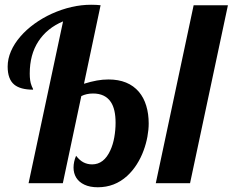

<svg xmlns="http://www.w3.org/2000/svg" viewBox="-20 -770 978 807"><path d="M300.3 -23.4Q289.1 -42 289.1 -65.4Q289.1 -90.3 299.8 -115.2Q314.9 -95.7 331.3 -87.4Q347.7 -79.1 367.2 -79.1Q417 -79.1 443.8 -138.2Q455.1 -162.6 460.4 -193.1Q465.8 -223.6 465.8 -253.9Q465.8 -311.5 445.8 -341.3Q421.9 -377 371.1 -377Q343.8 -377 321.8 -366.2L244.1 0H100.1L245.1 -680.2Q177.7 -651.9 141.4 -596.2Q105 -540.5 105 -460.9Q105 -428.7 112.3 -411.1Q114.3 -404.8 117.2 -399.9Q119.1 -396.5 119.1 -393.1Q65.4 -393.1 39.6 -414.6Q12.2 -437.5 12.2 -490.2Q12.2 -522.5 26.1 -554.7Q40 -586.9 65.9 -616.7Q90.8 -645.5 124.5 -669.9Q158.2 -694.3 197.8 -712.4Q281.7 -750 362.8 -750Q385.3 -750 402.8 -748L333 -418Q362.8 -427.2 387.2 -431.6Q411.6 -436 436 -436Q519.5 -436 564 -383.8Q584.5 -359.4 594.7 -325.4Q605 -291.5 605 -251Q605 -225.1 599.6 -195.6Q594.2 -166 583.5 -137.2Q572.3 -106.4 554.7 -78.9Q537.1 -51.3 514.2 -30.3Q461.9 17.1 391.1 17.1Q357.9 17.1 335 6.3Q312 -4.4 300.3 -23.4ZM793.9 -748H938L778.8 0H634.8Z"/></svg>

Font: Pattaya
Style: Regular
Weight: 400
Designer: Pablo Impallari / Thai characters Designed by Thanarat Vachiruckul and Suppakit Chalermlarp
Foundry: Pablo Impallari
Version: Version 2.000